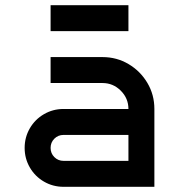

<svg xmlns="http://www.w3.org/2000/svg" viewBox="-20 -720 690 740"><path d="M575 -300V0H225Q184 0 149.5 -20Q115 -40 95 -74.5Q75 -109 75 -150Q75 -191 95 -225.5Q115 -260 149.5 -280Q184 -300 225 -300H475Q475 -341 445.5 -370.5Q416 -400 375 -400H175V-500H375Q430 -500 475.5 -473Q521 -446 548 -400.5Q575 -355 575 -300ZM225 -100H475V-200H225Q204 -200 189.5 -185.5Q175 -171 175 -150Q175 -129 189.5 -114.5Q204 -100 225 -100ZM175 -700H475V-600H175Z"/></svg>

Font: Monoikos Medium
Style: Regular
Weight: 500
Designer: Brian Krent
Version: Version 0.088